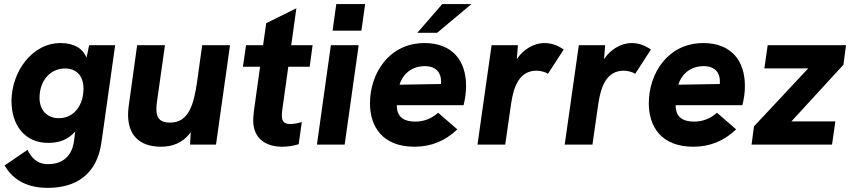

<svg xmlns="http://www.w3.org/2000/svg" viewBox="-20 -717 4218 952"><path d="M217 214.5C356.5 214.5 460.5 148.5 483 -11L551 -493H422L409 -431.5C391 -476 348 -503.5 280.5 -503.5C137 -503.5 37 -358.5 37 -215.5C37 -97 103 -8.5 218 -8.5C270.5 -8.5 314.5 -21.5 353 -65L347 -18C334.5 75.5 270 97 218 97C160.5 97 134 61 116.5 26L2.5 103.5C37 160.5 96 214.5 217 214.5ZM176 -232C176 -315.5 227.5 -377.5 303 -377.5C362 -377.5 394 -337.5 394 -277.5C394 -196 347.5 -131 272 -131C212 -131 176 -172 176 -232Z M779 10.5C833 10.5 885 -7 925.5 -60.5L922.5 0H1051L1120.5 -493H982.5L958 -317C941.5 -198.5 916 -109 823 -109C770.5 -109 755.5 -135 755.5 -175.5C755.5 -187 756.5 -200 758.5 -214L798 -493H660L618 -190C616 -175 615 -161 615 -147.5C615 -53 665.5 10.5 779 10.5Z M1379 10.5C1405 10.5 1432.5 7 1461 -2L1476.5 -112C1455 -106 1438 -102 1419.5 -102C1388 -102 1377.5 -116 1377.5 -144C1377.5 -158 1379.5 -171 1381.5 -186L1409.5 -386H1515.5L1530 -493H1424L1449.5 -676L1300 -602L1284.5 -493H1200L1184.5 -386H1269.5L1239.5 -170.5C1236.5 -143 1235.5 -131 1235.5 -120.5C1235.5 -26 1302.5 10.5 1379 10.5Z M1551.5 0H1689L1758.5 -493H1620.5ZM1629 -565H1772L1790.5 -697H1647.5Z M2035.5 10.5C2117 10.5 2186.5 -17.5 2247.5 -75.5L2152.5 -158C2119 -128 2080 -114 2039 -114C1982.5 -114 1954.5 -137 1949 -175.5C1948 -182 1947.5 -188 1947.5 -195.5H2278.5C2286.5 -228.5 2291 -257 2291 -291.5C2291 -415 2223.5 -503.5 2085.5 -503.5C1908 -503.5 1814.5 -352 1814.5 -204.5C1814.5 -89 1876.5 10.5 2035.5 10.5ZM1961 -297C1972.5 -338.5 2012 -389 2086.5 -389C2145 -389 2167 -354 2167 -313.5C2167 -309 2167 -304.5 2166.5 -300.5ZM2049.5 -554.5H2147.5L2318 -697H2173Z M2347.5 0H2485L2514 -201.5C2526.5 -289 2556 -366.5 2640 -366.5C2660 -366.5 2684.5 -360 2697 -351L2775 -471.5C2743 -493 2714.5 -503.5 2678 -503.5C2629 -503.5 2574.5 -473 2542.5 -423.5L2548 -493H2417.5Z M2780 0H2917.5L2946.5 -201.5C2959 -289 2988.5 -366.5 3072.5 -366.5C3092.5 -366.5 3117 -360 3129.5 -351L3207.5 -471.5C3175.5 -493 3147 -503.5 3110.5 -503.5C3061.5 -503.5 3007 -473 2975 -423.5L2980.5 -493H2850Z M3418 10.5C3499.5 10.5 3569 -17.5 3630 -75.5L3535 -158C3501.5 -128 3462.5 -114 3421.5 -114C3365 -114 3337 -137 3331.5 -175.5C3330.5 -182 3330 -188 3330 -195.5H3661C3669 -228.5 3673.5 -257 3673.5 -291.5C3673.5 -415 3606 -503.5 3468 -503.5C3290.5 -503.5 3197 -352 3197 -204.5C3197 -89 3259 10.5 3418 10.5ZM3343.5 -297C3355 -338.5 3394.5 -389 3469 -389C3527.5 -389 3549.5 -354 3549.5 -313.5C3549.5 -309 3549.5 -304.5 3549 -300.5Z M3706.5 0H4105.5L4122 -115H3904L4162 -396L4175 -493H3786.5L3770 -378H3987.5L3718.5 -90.5Z"/></svg>

Font: HK Grotesk ExtraBold
Style: Italic
Weight: 800
Italic angle: -16°
Designer: Alfredo Marco Pradil
Foundry: Hanken Design Co.
Version: Version 3.001;FEAKit 1.0